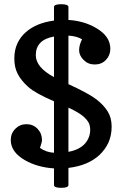

<svg xmlns="http://www.w3.org/2000/svg" viewBox="-20 -819 592 922"><path d="M239.3 -785.2Q239.3 -798.8 273.9 -798.8Q308.6 -798.8 308.6 -785.2V-723.1Q383.3 -718.8 441.4 -684.6Q509.8 -645 509.8 -584.5Q509.8 -553.2 488.3 -530.8Q467.3 -509.3 435.1 -509.3Q403.3 -509.3 381.8 -530.8Q359.9 -552.7 359.9 -577.6Q359.9 -602.1 374 -630.4Q347.2 -646 308.6 -647.9V-415Q408.2 -369.1 443.6 -341.3Q479 -313.5 497.6 -283.2Q516.1 -252.9 516.1 -210.9Q516.1 -168.5 500.5 -133.8Q484.4 -99.6 457 -74.2Q402.3 -23.9 308.6 -12.7V69.3Q308.6 83 273.9 83Q239.3 83 239.3 69.3V-10.3Q159.7 -15.6 100.6 -49.3Q31.7 -88.4 31.7 -146.5Q31.7 -178.7 53.7 -200.7Q75.7 -222.7 106.9 -222.7Q138.7 -222.7 160.2 -200.7Q181.6 -178.2 181.6 -146.5Q181.6 -142.6 180.7 -137.7L177.7 -127.4Q176.3 -122.1 174.6 -117.2Q172.9 -112.3 171.9 -108.9Q200.2 -87.9 239.3 -85.4V-332.5Q148.9 -371.6 115.5 -401.6Q82 -431.6 65.4 -463.4Q48.8 -495.1 48.8 -537.6Q48.8 -579.6 63.7 -611.1Q78.6 -642.6 104.5 -665Q154.8 -709 239.3 -720.2ZM405.3 -156.7Q413.1 -174.8 413.1 -195.3Q413.1 -215.8 405.3 -230.5Q397 -245.1 382.8 -257.8Q359.9 -278.3 308.6 -302.2V-89.8Q383.3 -104 405.3 -156.7ZM239.3 -643.6Q151.9 -627.9 151.9 -554.2Q151.9 -495.6 239.3 -448.7Z"/></svg>

Font: Copse
Style: Regular
Weight: 400
Version: Version 1.000